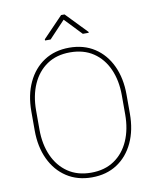

<svg xmlns="http://www.w3.org/2000/svg" viewBox="-98 -981 861 1065"><g transform="rotate(-10 333.0 -448.5)"><path d="M601.1 -408.7V-302.2Q601.1 -209.5 568.4 -139.2Q535.6 -68.8 475.6 -29.5Q415.5 9.8 333.5 9.8Q252 9.8 191.7 -29.5Q131.3 -68.8 98.1 -139.2Q64.9 -209.5 64.9 -302.2V-408.7Q64.9 -501.5 97.9 -571.8Q130.9 -642.1 190.9 -681.4Q251 -720.7 332.5 -720.7Q414.6 -720.7 474.9 -681.4Q535.2 -642.1 568.1 -571.8Q601.1 -501.5 601.1 -408.7ZM574.7 -302.2V-409.7Q574.7 -493.2 546.1 -557.4Q517.6 -621.6 463.4 -658Q409.2 -694.3 332.5 -694.3Q256.3 -694.3 202.6 -658Q148.9 -621.6 120.4 -557.4Q91.8 -493.2 91.8 -409.7V-302.2Q91.8 -218.8 120.6 -154.3Q149.4 -89.8 203.4 -53.2Q257.3 -16.6 333.5 -16.6Q410.2 -16.6 464.1 -53.2Q518.1 -89.8 546.4 -154.3Q574.7 -218.8 574.7 -302.2ZM339.8 -906.7 454.1 -788.1V-783.2H420.9L329.6 -878.9L239.3 -783.2H208V-790L320.3 -906.7Z"/></g></svg>

Font: Vazirmatn RD UI Thin
Style: Regular
Weight: 100
Designer: Saber Rastikerdar
Foundry: Saber Rastikerdar
Version: Version 33.003